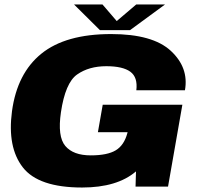

<svg xmlns="http://www.w3.org/2000/svg" viewBox="-20 -833 892 857"><path d="M346.5 4Q152 4 82 -85.8Q12 -175.5 33.5 -336.5Q56.5 -506 164.8 -593.5Q273 -681 476 -681Q661.5 -681 742.5 -606Q823.5 -531 805.5 -430H588.5Q595.5 -488 561.8 -512.8Q528 -537.5 454.5 -537.5Q377 -537.5 324.2 -500.5Q271.5 -463.5 252 -332Q236 -223.5 271.5 -181.5Q307 -139.5 385 -139.5Q459 -139.5 496.5 -162Q534 -184.5 548.5 -239L549.5 -243H417L438.5 -365.5H794L730 0H585L587 -68Q503 4 346.5 4ZM426 -698.5 310.5 -813H437.5L501 -739L588 -813H716.5L560.5 -698.5Z"/></svg>

Font: Anybody ExtraExpanded ExtraBold
Style: Italic
Weight: 800
Width: 8
Italic angle: -10°
Designer: Tyler Finck
Foundry: Etcetera Type Company
Version: Version 1.010; ttfautohint (v1.8.3) -l 8 -r 50 -G 200 -x 14 